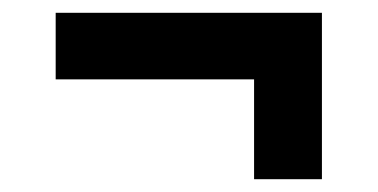

<svg xmlns="http://www.w3.org/2000/svg" viewBox="-20 -409 590 300"><path d="M67 -389H483V-129H377V-285H67Z"/></svg>

Font: Biryani DemiBold
Style: Regular
Weight: 600
Designer: Dan Reynolds and Mathieu Réguer
Foundry: Dan Reynolds and Mathieu Réguer
Version: Version 1.003;PS 001.003;hotconv 1.0.70;makeotf.lib2.5.58329